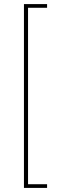

<svg xmlns="http://www.w3.org/2000/svg" viewBox="-20 -780 311 938"><path d="M97 138V-760H210V-742H117V120H210V138Z"/></svg>

Font: IBM Plex Sans Cond Thin
Style: Regular
Weight: 100
Width: 3
Designer: Mike Abbink, Paul van der Laan, Pieter van Rosmalen
Foundry: Bold Monday
Version: Version 1.3